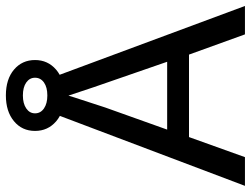

<svg xmlns="http://www.w3.org/2000/svg" viewBox="-118 -718 837 640"><g transform="rotate(-90 300.0 -398.5)"><path d="M504.9 0 437.5 -186.5H162.6L95.7 0H0L249 -658.7H355L599.6 0ZM300.8 -588.4 294.9 -569.3 261.2 -465.8 187.5 -259.3H413.6L329.1 -503.4ZM419.4 -699.7Q419.4 -657.2 387.5 -629.6Q355.5 -602.1 301.3 -602.1Q246.6 -602.1 214.8 -629.6Q183.1 -657.2 183.1 -699.7Q183.1 -743.2 215.6 -770Q248 -796.9 301.3 -796.9Q355.5 -796.9 387.5 -769.8Q419.4 -742.7 419.4 -699.7ZM360.4 -699.7Q360.4 -717.8 344.5 -729Q328.6 -740.2 301.3 -740.2Q274.4 -740.2 258.1 -729Q241.7 -717.8 241.7 -699.7Q241.7 -681.2 258.1 -669.9Q274.4 -658.7 301.3 -658.7Q328.6 -658.7 344.5 -669.9Q360.4 -681.2 360.4 -699.7Z"/></g></svg>

Font: Cousine
Style: Regular
Weight: 400
Monospace: yes
Designer: Steve Matteson
Foundry: Monotype Imaging Inc.
Version: Version 1.21